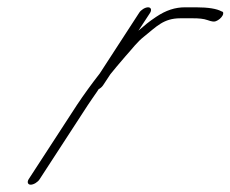

<svg xmlns="http://www.w3.org/2000/svg" viewBox="-20 -503 630 525"><path d="M360.5 -468 252.7 -302C230.9 -274 209.7 -245 190.4 -216L58.4 -13C53.5 -5 56 2 64 2C72 2 83.5 -5 88.4 -13L220.4 -216C228.8 -229 237.7 -241 245.1 -252L249.6 -259C255 -262 258.5 -265 262 -270L281.8 -300C291.7 -312 304.5 -328 322.9 -349C344.7 -373 353.6 -387 375 -404C407.8 -430 427.1 -453 473.1 -453H507.1C523.1 -453 536.6 -452 547.6 -448C558.7 -444 565.2 -443 570.2 -445C586.1 -451 597.5 -470 585.5 -472C572.9 -479 549.9 -483 515.9 -483H485.9C458.9 -483 433.9 -475 407.1 -457C384.7 -442 377.2 -435 358.4 -419L390.5 -468C395.4 -476 392.9 -483 384.9 -483C376.9 -483 365.4 -476 360.5 -468Z"/></svg>

Font: MewTooHand
Style: UltimateIta
Weight: 400
Designer: Mew Too, Robert Jablonski
Version: Version 0.77